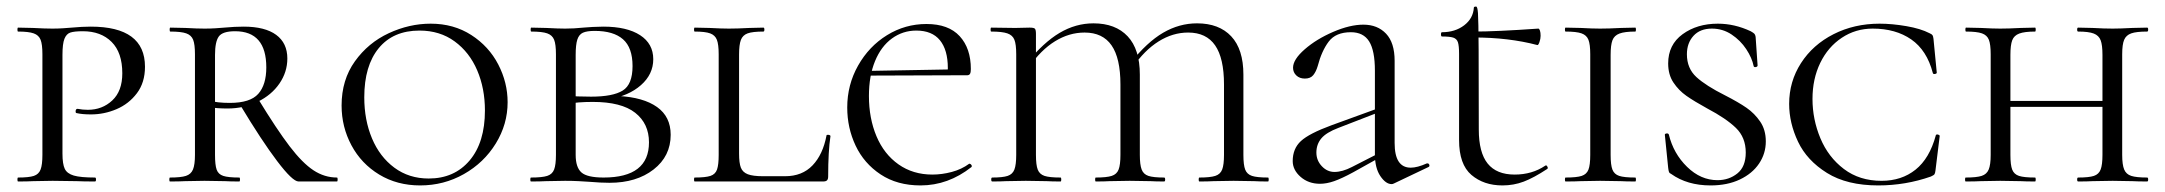

<svg xmlns="http://www.w3.org/2000/svg" viewBox="-20 -552 6586 584"><path d="M269 -12Q272 -12 272 -6Q272 0 269 0Q233 0 214 -1L140 -2L81 -1Q64 0 35 0Q33 0 33 -6Q33 -12 35 -12Q68 -12 83 -17Q98 -22 103.5 -36.5Q109 -51 109 -81V-387Q109 -417 103.5 -431Q98 -445 82.5 -450.5Q67 -456 35 -456Q33 -456 33 -462Q33 -468 35 -468L80 -467Q118 -465 139 -465Q156 -465 171.5 -466Q187 -467 198 -468Q230 -471 256 -471Q421 -471 421 -349Q421 -301 396.5 -268.5Q372 -236 334.5 -220Q297 -204 257 -204Q230 -204 213 -208Q210 -208 210 -213Q210 -221 216 -221Q231 -218 247 -218Q291 -218 321.5 -246.5Q352 -275 352 -329Q352 -392 319.5 -424.5Q287 -457 232 -457Q206 -457 194 -453Q182 -449 176 -434Q170 -419 170 -385V-85Q170 -53 177 -38.5Q184 -24 204.5 -18Q225 -12 269 -12Z M708 0Q680 0 665 -1L602 -2L543 -1Q526 0 497 0Q495 0 495 -6Q495 -12 497 -12Q530 -12 545.5 -17Q561 -22 567 -36.5Q573 -51 573 -81V-387Q573 -417 567.5 -431Q562 -445 546.5 -450.5Q531 -456 498 -456Q496 -456 496 -462Q496 -468 498 -468L544 -467Q580 -465 602 -465Q620 -465 635.5 -466Q651 -467 662 -468Q694 -471 721 -471Q786 -471 820 -446Q854 -421 854 -374Q854 -333 830 -298Q806 -263 764 -242.5Q722 -222 672 -222Q640 -222 617 -226L616 -246Q641 -239 679 -239Q741 -239 765.5 -266.5Q790 -294 790 -347Q790 -457 695 -457Q657 -457 645.5 -441Q634 -425 634 -385V-81Q634 -50 639 -36Q644 -22 659 -17Q674 -12 708 -12Q710 -12 710 -6Q710 0 708 0ZM1005 0H888Q870 0 823 -62Q776 -124 711 -232L764 -253Q822 -158 861 -107Q900 -56 933.5 -34Q967 -12 1005 -12Q1007 -12 1007 -6Q1007 0 1005 0Z M1019 -231Q1019 -309 1059.5 -365.5Q1100 -422 1162.5 -451Q1225 -480 1290 -480Q1360 -480 1413.5 -445.5Q1467 -411 1495.5 -356Q1524 -301 1524 -241Q1524 -174 1488 -115.5Q1452 -57 1391 -22.5Q1330 12 1258 12Q1188 12 1133.5 -21Q1079 -54 1049 -110Q1019 -166 1019 -231ZM1455 -216Q1455 -283 1431.5 -338Q1408 -393 1363 -426Q1318 -459 1256 -459Q1176 -459 1132 -405.5Q1088 -352 1088 -256Q1088 -187 1111.5 -131Q1135 -75 1179.5 -42Q1224 -9 1284 -9Q1362 -9 1408.5 -64Q1455 -119 1455 -216Z M2020 -142Q2020 -77 1968 -36.5Q1916 4 1834 4Q1808 4 1773 1Q1759 0 1740 -1Q1721 -2 1699 -2L1641 -1Q1624 0 1595 0Q1593 0 1593 -6Q1593 -12 1595 -12Q1629 -12 1644.5 -17Q1660 -22 1665.5 -36.5Q1671 -51 1671 -81V-387Q1671 -417 1665.5 -431Q1660 -445 1644.5 -450.5Q1629 -456 1596 -456Q1594 -456 1594 -462Q1594 -468 1596 -468L1641 -467Q1679 -465 1699 -465Q1726 -465 1754 -468Q1764 -469 1782.5 -470Q1801 -471 1815 -471Q1887 -471 1927 -445Q1967 -419 1967 -372Q1967 -326 1929.5 -293Q1892 -260 1831 -250L1861 -260Q1937 -256 1978.5 -226.5Q2020 -197 2020 -142ZM1731 -385V-256L1706 -261Q1733 -258 1778 -258Q1844 -258 1874 -276.5Q1904 -295 1904 -351Q1904 -407 1875 -432.5Q1846 -458 1789 -458Q1765 -458 1753 -452.5Q1741 -447 1736 -431.5Q1731 -416 1731 -385ZM1954 -119Q1954 -176 1912 -209Q1870 -242 1783 -242Q1737 -242 1706 -236L1731 -244V-81Q1731 -43 1748.5 -27.5Q1766 -12 1816 -12Q1954 -12 1954 -119Z M2301 -16H2368Q2420 -16 2451.5 -49Q2483 -82 2494 -140Q2494 -142 2498 -142Q2501 -142 2503.5 -141Q2506 -140 2506 -138Q2499 -92 2499 -15Q2499 -7 2495.5 -3.5Q2492 0 2484 0H2093Q2091 0 2091 -6Q2091 -12 2093 -12Q2126 -12 2141 -17Q2156 -22 2161 -36.5Q2166 -51 2166 -81V-387Q2166 -417 2160.5 -431Q2155 -445 2140 -450.5Q2125 -456 2093 -456Q2091 -456 2091 -462Q2091 -468 2093 -468L2138 -467Q2176 -465 2197 -465Q2222 -465 2260 -467L2302 -468Q2305 -468 2305 -462Q2305 -456 2302 -456Q2269 -456 2254 -450.5Q2239 -445 2233.5 -430.5Q2228 -416 2228 -386V-85Q2228 -56 2233.5 -42Q2239 -28 2254.5 -22Q2270 -16 2301 -16Z M2557 -225Q2557 -294 2590 -352.5Q2623 -411 2678 -445Q2733 -479 2798 -479Q2865 -479 2899 -442Q2933 -405 2933 -342Q2933 -332 2930.5 -327.5Q2928 -323 2921 -323H2862Q2863 -331 2863 -345Q2863 -400 2839 -429.5Q2815 -459 2767 -459Q2726 -459 2693 -435Q2660 -411 2641.5 -366Q2623 -321 2623 -260Q2623 -192 2646 -137.5Q2669 -83 2713 -52Q2757 -21 2816 -21Q2845 -21 2875 -29Q2905 -37 2928 -54H2929Q2932 -54 2934.5 -50.5Q2937 -47 2935 -44Q2864 12 2780 12Q2709 12 2658.5 -21.5Q2608 -55 2582.5 -109Q2557 -163 2557 -225ZM2602 -336 2881 -341V-323L2603 -322Z M3628 -12Q3661 -12 3676.5 -17Q3692 -22 3697.5 -36.5Q3703 -51 3703 -81V-295Q3703 -375 3676 -414Q3649 -453 3594 -453Q3547 -453 3504 -426Q3461 -399 3426 -348L3418 -360Q3469 -424 3518 -452.5Q3567 -481 3621 -481Q3688 -481 3725 -441.5Q3762 -402 3762 -325V-81Q3762 -50 3767.5 -36Q3773 -22 3788 -17Q3803 -12 3837 -12Q3839 -12 3839 -6Q3839 0 3837 0Q3810 0 3795 -1L3732 -2L3671 -1Q3655 0 3628 0Q3626 0 3626 -6Q3626 -12 3628 -12ZM3313 -12Q3346 -12 3361.5 -17Q3377 -22 3382.5 -36.5Q3388 -51 3388 -81V-295Q3388 -375 3361 -414Q3334 -453 3279 -453Q3232 -453 3189 -426.5Q3146 -400 3110 -348L3103 -360Q3154 -423 3203 -452Q3252 -481 3306 -481Q3373 -481 3410 -441.5Q3447 -402 3447 -325V-81Q3447 -51 3452.5 -36.5Q3458 -22 3473 -17Q3488 -12 3521 -12Q3524 -12 3524 -6Q3524 0 3521 0Q3495 0 3480 -1L3416 -2L3355 -1Q3340 0 3313 0Q3311 0 3311 -6Q3311 -12 3313 -12ZM2998 -12Q3030 -12 3045 -17Q3060 -22 3065.5 -36.5Q3071 -51 3071 -81V-387Q3071 -417 3065.5 -431Q3060 -445 3044 -450.5Q3028 -456 2995 -456Q2993 -456 2993 -462Q2993 -468 2995 -468L3068 -467L3112 -468Q3125 -468 3128 -464.5Q3131 -461 3131 -449V-81Q3131 -50 3136.5 -36Q3142 -22 3157 -17Q3172 -12 3206 -12Q3208 -12 3208 -6Q3208 0 3206 0Q3179 0 3164 -1L3100 -2L3040 -1Q3024 0 2998 0Q2995 0 2995 -6Q2995 -12 2998 -12Z M4213 8Q4195 8 4178.5 -16.5Q4162 -41 4162 -83V-337Q4162 -398 4144.5 -426Q4127 -454 4089 -454Q4043 -454 4021.5 -425.5Q4000 -397 3988 -351Q3983 -334 3974.5 -323.5Q3966 -313 3949 -313Q3933 -313 3923 -322.5Q3913 -332 3913 -346Q3913 -371 3948.5 -402Q3984 -433 4035 -455Q4086 -477 4127 -477Q4170 -477 4196 -449.5Q4222 -422 4222 -367V-117Q4222 -42 4271 -42Q4291 -42 4320 -55H4322Q4326 -55 4327.5 -50.5Q4329 -46 4325 -44L4220 6Q4216 8 4213 8ZM3912 -62Q3912 -100 3937 -123Q3962 -146 4030 -171L4173 -223L4175 -211L4051 -163Q4014 -149 3999 -131Q3984 -113 3984 -88Q3984 -64 4000.5 -46.5Q4017 -29 4039 -29Q4063 -29 4092 -44L4182 -90L4184 -77L4096 -28Q4061 -9 4038 -1Q4015 7 3995 7Q3960 7 3936 -14Q3912 -35 3912 -62Z M4418 -126V-388Q4418 -413 4414.5 -423.5Q4411 -434 4400.5 -437.5Q4390 -441 4366 -441Q4363 -441 4363 -447.5Q4363 -454 4366 -454Q4406 -454 4433.5 -475Q4461 -496 4463 -529Q4463 -532 4470 -532Q4474 -532 4475.5 -512Q4477 -492 4477.5 -400.5Q4478 -309 4478 -158Q4478 -88 4505 -54.5Q4532 -21 4587 -21Q4640 -21 4680 -48L4682 -49Q4685 -49 4687 -44.5Q4689 -40 4686 -38Q4645 -11 4614.5 0.5Q4584 12 4550 12Q4493 12 4455.5 -20Q4418 -52 4418 -126ZM4462 -438V-456Q4531 -456 4659 -465Q4662 -465 4664 -459Q4666 -453 4666 -443Q4666 -434 4662.5 -424Q4659 -414 4656 -415Q4569 -438 4462 -438Z M4954 -12Q4956 -12 4956 -6Q4956 0 4954 0Q4926 0 4910 -1L4847 -2L4788 -1Q4771 0 4742 0Q4740 0 4740 -6Q4740 -12 4742 -12Q4776 -12 4791 -17Q4806 -22 4811.5 -36Q4817 -50 4817 -81V-387Q4817 -417 4811.5 -431Q4806 -445 4790.5 -450.5Q4775 -456 4742 -456Q4740 -456 4740 -462Q4740 -468 4742 -468L4788 -467Q4824 -465 4847 -465Q4873 -465 4911 -467L4954 -468Q4956 -468 4956 -462Q4956 -456 4954 -456Q4922 -456 4906 -450Q4890 -444 4884.5 -429.5Q4879 -415 4879 -385V-81Q4879 -50 4884.5 -36Q4890 -22 4905 -17Q4920 -12 4954 -12Z M5227 -262Q5268 -241 5292.5 -224Q5317 -207 5334 -182Q5351 -157 5351 -122Q5351 -85 5330.5 -54.5Q5310 -24 5272 -6Q5234 12 5183 12Q5112 12 5063 -23Q5058 -25 5056.5 -29Q5055 -33 5054 -42L5044 -141Q5043 -145 5048.5 -146Q5054 -147 5056 -143Q5070 -85 5111.5 -44.5Q5153 -4 5204 -4Q5239 -4 5264.5 -24.5Q5290 -45 5290 -88Q5290 -134 5260 -163Q5230 -192 5173 -222Q5133 -244 5109.5 -260.5Q5086 -277 5070 -301Q5054 -325 5054 -359Q5054 -416 5098 -448Q5142 -480 5205 -480Q5256 -480 5305 -457Q5314 -452 5316.5 -449Q5319 -446 5320 -440L5326 -353Q5326 -349 5320.5 -348Q5315 -347 5314 -351Q5309 -376 5291.5 -402.5Q5274 -429 5247 -447Q5220 -465 5187 -465Q5151 -465 5131 -443Q5111 -421 5111 -387Q5111 -344 5140 -317.5Q5169 -291 5227 -262Z M5849 -451Q5856 -448 5858 -445Q5860 -442 5861 -434L5871 -331Q5871 -328 5865.5 -327Q5860 -326 5859 -330Q5841 -399 5793.5 -432Q5746 -465 5676 -465Q5624 -465 5582 -437Q5540 -409 5516.5 -360.5Q5493 -312 5493 -251Q5493 -189 5517 -131.5Q5541 -74 5588.5 -38Q5636 -2 5703 -2Q5764 -2 5806.5 -36Q5849 -70 5868 -140Q5868 -143 5873 -143Q5875 -143 5877.5 -141.5Q5880 -140 5880 -139L5867 -33Q5866 -25 5864 -22Q5862 -19 5853 -15Q5776 12 5693 12Q5598 12 5537 -26Q5476 -64 5449 -121Q5422 -178 5422 -236Q5422 -304 5458 -360Q5494 -416 5557 -448Q5620 -480 5697 -480Q5735 -480 5778.5 -472.5Q5822 -465 5849 -451Z M6301 -456Q6298 -456 6298 -462Q6298 -468 6301 -468L6345 -467Q6381 -465 6406 -465Q6428 -465 6466 -467L6511 -468Q6514 -468 6514 -462Q6514 -456 6511 -456Q6478 -456 6462.5 -450.5Q6447 -445 6441 -431Q6435 -417 6435 -387V-81Q6435 -51 6441 -36.5Q6447 -22 6462.5 -17Q6478 -12 6511 -12Q6514 -12 6514 -6Q6514 0 6511 0Q6483 0 6466 -1L6406 -2L6345 -1Q6329 0 6301 0Q6298 0 6298 -6Q6298 -12 6301 -12Q6334 -12 6349 -17Q6364 -22 6369.5 -36.5Q6375 -51 6375 -81V-385Q6375 -415 6369.5 -429.5Q6364 -444 6348.5 -450Q6333 -456 6301 -456ZM6062 -245H6401V-227H6062ZM5960 -456Q5958 -456 5958 -462Q5958 -468 5960 -468L6005 -467Q6043 -465 6064 -465Q6089 -465 6127 -467L6170 -468Q6172 -468 6172 -462Q6172 -456 6170 -456Q6138 -456 6122 -450Q6106 -444 6100.5 -429.5Q6095 -415 6095 -385V-81Q6095 -50 6100.5 -36Q6106 -22 6121 -17Q6136 -12 6170 -12Q6172 -12 6172 -6Q6172 0 6170 0Q6142 0 6126 -1L6064 -2L6005 -1Q5988 0 5959 0Q5957 0 5957 -6Q5957 -12 5959 -12Q5992 -12 6007.5 -17Q6023 -22 6029 -36.5Q6035 -51 6035 -81V-387Q6035 -417 6029.5 -431Q6024 -445 6008.5 -450.5Q5993 -456 5960 -456Z"/></svg>

Font: Cormorant Unicase
Style: Regular
Weight: 400
Designer: Christian Thalmann (Catharsis Fonts)
Foundry: Catharsis Fonts
Version: Version 4.000